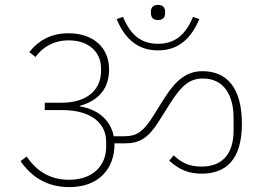

<svg xmlns="http://www.w3.org/2000/svg" viewBox="-20 -825 1063 785"><path d="M626 -743C646 -743 655 -754 655 -771V-777C655 -794 646 -805 626 -805C606 -805 597 -794 597 -777V-771C597 -754 606 -743 626 -743ZM626 -619C705 -619 759 -662 795 -747L769 -756C738 -680 693 -646 626 -646C559 -646 514 -680 483 -756L457 -747C492 -662 547 -619 626 -619ZM263 -60C384 -60 448 -135 448 -235V-239H492C551 -239 587 -261 630 -330L676 -403C725 -481 760 -504 810 -504C893 -504 935 -439 935 -343V-291C935 -199 892 -144 804 -144C754 -144 723 -159 690 -190L672 -168C714 -130 753 -115 804 -115C904 -115 969 -172 969 -319C969 -464 909 -534 808 -534C743 -534 699 -497 653 -425L604 -347C567 -288 538 -268 491 -268H445C431 -339 375 -379 306 -390V-392C384 -414 426 -463 426 -542C426 -627 365 -689 260 -689C185 -689 134 -656 100 -612L125 -592C155 -633 200 -660 261 -660C344 -660 393 -611 393 -546V-534C393 -463 342 -405 231 -405H163V-375H233C357 -375 414 -318 414 -246V-224C414 -153 365 -90 262 -90C182 -90 128 -128 89 -185L64 -166C109 -102 172 -60 263 -60Z"/></svg>

Font: IBM Plex Devanagari ExtraLight
Style: Regular
Weight: 200
Designer: Mike Abbink, Paul van der Laan, Pieter van Rosmalen, Erin McLaughlin
Foundry: Bold Monday
Version: Version 1.0